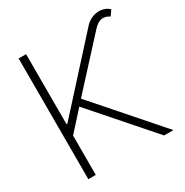

<svg xmlns="http://www.w3.org/2000/svg" viewBox="-168 -867 963 1002"><g transform="rotate(-30 313.0 -366.0)"><path d="M78.6 0H123.5V-236.8L227.1 -351.6L535.2 0H591.3L255.4 -383.3L508.3 -659.2C539.6 -693.8 570.8 -699.2 604 -676.8L626 -708.5C585.9 -744.6 520.5 -738.8 478 -690.4L128.4 -305.2H123.5V-727.5H78.6Z"/></g></svg>

Font: Raveo Display Display ExLight
Style: Regular
Weight: 200
Designer: Jakub Foglar, Rasmus Andersson (Inter)
Foundry: Jakubfoglar.com
Version: Version 1.100;Glyphs 3.2.3 (3260)